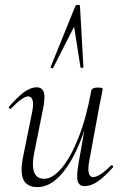

<svg xmlns="http://www.w3.org/2000/svg" viewBox="-20 -752 502 785"><path d="M133 13Q90 13 75.5 -18Q61 -49 76 -119L112 -297Q118 -328 113 -343Q108 -358 95 -358Q84 -358 66 -345Q48 -332 26 -309Q22 -305 18 -309Q14 -313 18 -317Q51 -355 78 -375Q105 -395 130 -395Q153 -395 159.5 -373.5Q166 -352 154 -297L122 -138Q109 -78 119 -49.5Q129 -21 161 -21Q194 -21 230.5 -63Q267 -105 299.5 -185.5Q332 -266 353 -380L364 -379Q344 -263 308.5 -174.5Q273 -86 228 -36.5Q183 13 133 13ZM326 9Q303 9 297.5 -12.5Q292 -34 302 -89L353 -380Q355 -394 379 -394Q392 -394 396 -392.5Q400 -391 400 -388Q400 -385 395 -361.5Q390 -338 385 -312L344 -89Q334 -28 361 -28Q373 -28 392 -40Q411 -52 433 -75Q436 -79 440.5 -74.5Q445 -70 441 -67Q407 -29 379.5 -10Q352 9 326 9ZM307 -727 321 -478Q321 -475 315 -474.5Q309 -474 309 -477L283 -643L197 -474Q196 -472 191 -473.5Q186 -475 187 -478L288 -727Q290 -732 298.5 -732Q307 -732 307 -727Z"/></svg>

Font: Cormorant Garamond Light
Style: Italic
Weight: 300
Italic angle: -10°
Designer: Christian Thalmann (Catharsis Fonts)
Foundry: Catharsis Fonts
Version: Version 4.001